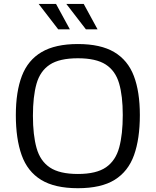

<svg xmlns="http://www.w3.org/2000/svg" viewBox="-20 -944 796 982"><path d="M378.4 18.6Q259.8 18.6 190.2 -24.2Q120.6 -66.9 90.8 -150.4Q61 -233.9 61 -355Q61 -475.1 92 -555.9Q123 -636.7 192.9 -677.7Q262.7 -718.8 378.4 -718.8Q494.6 -718.8 564.2 -677.5Q633.8 -636.2 664.6 -555.4Q695.3 -474.6 695.3 -355.5Q695.3 -233.9 665.5 -150.6Q635.7 -67.4 566.7 -24.4Q497.6 18.6 378.4 18.6ZM378.4 -54.2Q473.1 -54.2 522.5 -88.6Q571.8 -123 589.8 -190.2Q607.9 -257.3 607.9 -356Q607.9 -453.6 589.1 -517.8Q570.3 -582 520.8 -614Q471.2 -646 378.4 -646Q284.2 -646 234.6 -613.3Q185.1 -580.6 166.7 -515.4Q148.4 -450.2 148.4 -352.1Q148.4 -253.4 167 -187Q185.5 -120.6 235.1 -87.4Q284.7 -54.2 378.4 -54.2ZM266.6 -923.8 337.4 -793.9H277.8L177.7 -923.8ZM408.2 -923.8 479 -793.9H419.4L319.3 -923.8Z"/></svg>

Font: Metrophobic
Style: Regular
Weight: 400
Designer: Vernon Adams
Foundry: Vernon Adams
Version: Version 3.200; ttfautohint (v1.8.4.7-5d5b);gftools[0.9.23]